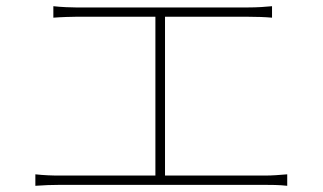

<svg xmlns="http://www.w3.org/2000/svg" viewBox="-20 -659 1040 619"><path d="M94 -97V-60C122 -62 147 -63 172 -63H834C850 -63 881 -63 906 -60V-97C881 -95 859 -93 834 -93H512V-605H779C807 -605 836 -604 857 -602V-639C837 -637 810 -635 779 -635H225C211 -635 178 -636 152 -639V-602C176 -604 213 -605 225 -605H481V-93H172C147 -93 121 -94 94 -97Z"/></svg>

Font: Noto Sans JP Thin
Style: Regular
Weight: 100
Designer: Ryoko NISHIZUKA 西塚涼子 (kana, bopomofo & ideographs); Paul D. Hunt (Latin, Greek & Cyrillic); Sandoll Communications 산돌커뮤니
Foundry: Adobe
Version: Version 2.004;hotconv 1.0.118;makeotfexe 2.5.65603